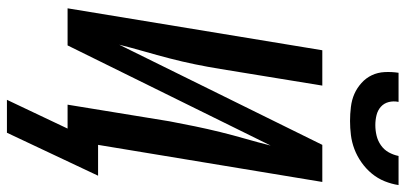

<svg xmlns="http://www.w3.org/2000/svg" viewBox="-328 -667 1170 554"><g transform="rotate(90 257.0 -390.0)"><path d="M329 -815Q309 -815 288.5 -817.5Q268 -820 251 -827.5Q234 -835 219.5 -848Q205 -861 197 -878Q189 -895 188 -915Q187 -935 190 -955H274Q271 -940 274.5 -926.5Q278 -913 288 -904Q298 -895 312 -891.5Q326 -888 341 -888Q356 -888 371 -891.5Q386 -895 399 -904Q412 -913 419.5 -926.5Q427 -940 430 -955H514Q511 -935 503 -915Q495 -895 481 -878Q467 -861 448.5 -848Q430 -835 410 -827.5Q390 -820 369.5 -817.5Q349 -815 329 -815ZM268 175 351 0H282L330 -294Q337 -331 344.5 -367.5Q352 -404 361 -440.5Q370 -477 380.5 -513.5Q391 -550 400 -586L111 0H4L125 -735H227L179 -441Q173 -404 165.5 -367.5Q158 -331 148.5 -294.5Q139 -258 128.5 -221.5Q118 -185 109 -149L398 -735H505L398 -88H487L363 175Z"/></g></svg>

Font: Iosevka Curly Semibold
Style: Italic
Weight: 600
Italic angle: -9°
Monospace: yes
Designer: Belleve Invis
Foundry: Belleve Invis
Version: Version 22.1.2; ttfautohint (v1.8.4)